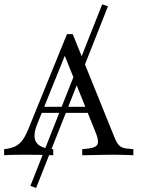

<svg xmlns="http://www.w3.org/2000/svg" viewBox="-22 -739 673 914"><path d="M150 155.6 122.6 146 464.5 -718.5 491.9 -708.9ZM154 -145.2Q133.9 -93.5 148.4 -65.3Q162.9 -37.1 214.5 -30.6L231.5 -29V0Q200 -1.6 164.5 -2Q129 -2.4 97.6 -2.4Q68.5 -2.4 43.1 -2Q17.7 -1.6 -2.4 0V-29L10.5 -30.6Q37.9 -34.7 56 -45.2Q74.2 -55.6 88.7 -77Q103.2 -98.4 117.7 -136.3L296.8 -576.6H324.2L518.5 -96Q527.4 -72.6 535.5 -59.3Q543.5 -46 555.2 -39.5Q566.9 -33.1 585.5 -31.5L612.9 -29V0Q600 -0.8 584.3 -1.2Q568.5 -1.6 551.6 -2Q534.7 -2.4 517.7 -2.4H515.3H516.1Q496 -2.4 475 -2Q454 -1.6 434.7 -1.2Q415.3 -0.8 398.8 -0.4Q382.3 0 369.4 0V-29L396 -31.5Q432.3 -35.5 441.1 -50Q450 -64.5 436.3 -100.8L281.5 -485.5L296.8 -499.2ZM158.9 -201.6 171 -230.6H428.2L438.7 -201.6Z"/></svg>

Font: Playfair 5pt SemiExpanded Light Light
Style: Regular
Weight: 300
Version: Version 2.203